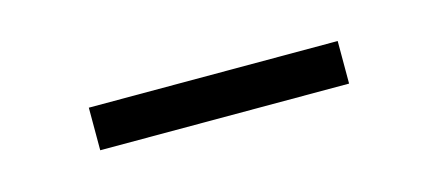

<svg xmlns="http://www.w3.org/2000/svg" viewBox="-24 -824 447 196"><g transform="rotate(-15 200.0 -726.5)"><path d="M331 -704H68V-749H331Z"/></g></svg>

Font: Hind Madurai Light
Style: Regular
Weight: 300
Designer: Jyotish Sonowal
Foundry: Indian Type Foundry
Version: Version 1.001;PS 1.0;hotconv 1.0.86;makeotf.lib2.5.63406; tt